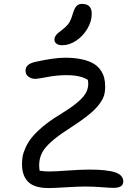

<svg xmlns="http://www.w3.org/2000/svg" viewBox="-20 -1017 679 984"><path d="M299.8 -785.2Q279.8 -785.2 269.3 -793.2Q258.8 -801.3 258.8 -814.9Q258.8 -824.2 264.9 -833.3Q271 -842.3 276.4 -846.9Q281.7 -851.6 299.8 -865.2Q324.2 -884.3 334.7 -901.1Q345.2 -918 354 -949.2Q362.3 -976.6 372.8 -986.8Q383.3 -997.1 399.9 -997.1Q450.2 -997.1 450.2 -946.8Q450.2 -906.7 427.2 -868.7Q404.3 -830.6 369.4 -807.9Q334.5 -785.2 299.8 -785.2ZM230 -53.2Q156.7 -53.2 124.8 -84.7Q92.8 -116.2 92.8 -175.8Q92.8 -196.8 95.9 -215.1Q99.1 -233.4 110.8 -260Q122.6 -286.6 142.3 -311.5Q162.1 -336.4 199 -367.7Q235.8 -398.9 286.1 -429.2Q337.4 -460.4 368.4 -485.4Q399.4 -510.3 413.1 -530Q426.8 -549.8 430.4 -569.1Q434.1 -588.4 430.2 -607.9Q391.6 -631.8 321.8 -631.8Q272 -631.8 222.2 -622.3Q172.4 -612.8 161.1 -612.8Q141.6 -612.8 126.2 -623.8Q110.8 -634.8 110.8 -654.8Q110.8 -688 158.2 -699.2Q255.9 -721.2 314 -721.2Q362.3 -721.2 398.9 -713.1Q435.5 -705.1 458 -691.9Q480.5 -678.7 494.4 -659.2Q508.3 -639.6 513.7 -619.1Q519 -598.6 519 -573.2Q519 -546.4 512.7 -526.1Q506.3 -505.9 486.6 -480Q466.8 -454.1 428.2 -423.6Q389.6 -393.1 327.1 -353Q273.4 -318.4 241.7 -289.6Q210 -260.7 197.5 -237.5Q185.1 -214.4 182.1 -190.7Q179.2 -167 183.1 -142.1Q206.1 -138.2 231.9 -138.2Q261.2 -138.2 328.9 -143.1Q396.5 -147.9 437 -147.9Q527.3 -147.9 569.6 -134Q611.8 -120.1 611.8 -86.9Q611.8 -54.2 562 -54.2Q543 -54.2 501 -57.6Q459 -61 416 -61Q380.4 -61 318.1 -57.1Q255.9 -53.2 230 -53.2Z"/></svg>

Font: Shantell Sans Irregular Bouncy
Style: Regular
Weight: 400
Designer: Stephen Nixon, Anya Danilova, Shantell Martin
Foundry: Arrow Type
Version: Version 1.006;[9816181b4]